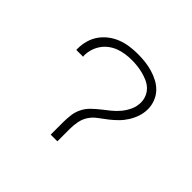

<svg xmlns="http://www.w3.org/2000/svg" viewBox="-127 -691 854 854"><g transform="rotate(45 300.0 -264.0)"><path d="M279 0V-78Q279 -101 282 -124.5Q285 -148 295.5 -169Q306 -190 323 -206.5Q340 -223 358.5 -237.5Q377 -252 395 -266.5Q413 -281 428 -299.5Q443 -318 452.5 -339.5Q462 -361 462 -385Q462 -403 455 -420Q448 -437 435 -449.5Q422 -462 405 -469.5Q388 -477 370.5 -481.5Q353 -486 335 -488Q317 -490 299 -490Q279 -490 259 -487Q239 -484 220.5 -477Q202 -470 186 -458Q170 -446 158.5 -429.5Q147 -413 141 -393.5Q135 -374 135 -354Q135 -353 135.5 -351Q136 -349 136 -347H93Q93 -350 93 -352Q93 -354 93 -356Q93 -381 100 -406Q107 -431 121.5 -451.5Q136 -472 156.5 -487.5Q177 -503 200.5 -512Q224 -521 249 -524.5Q274 -528 299 -528Q323 -528 346 -525.5Q369 -523 391.5 -516.5Q414 -510 435 -499Q456 -488 472 -471Q488 -454 496.5 -431.5Q505 -409 505 -386Q505 -362 497.5 -339.5Q490 -317 477.5 -297Q465 -277 448.5 -260.5Q432 -244 413.5 -229.5Q395 -215 375.5 -201Q356 -187 343 -167.5Q330 -148 325.5 -124.5Q321 -101 321 -78V0Z"/></g></svg>

Font: Iosevka SS04 XLt Ex
Style: Regular
Weight: 200
Width: 7
Monospace: yes
Designer: Belleve Invis
Foundry: Belleve Invis
Version: Version 19.0.0; ttfautohint (v1.8.4)